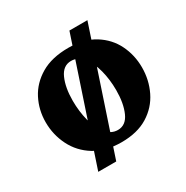

<svg xmlns="http://www.w3.org/2000/svg" viewBox="-134 -606 761 786"><g transform="rotate(-30 246.0 -213.0)"><path d="M382 -493 195 67H110L297 -493ZM257 -434Q331 -434 380.5 -403Q430 -372 454.5 -322Q479 -272 479 -214Q479 -155 454 -103.5Q429 -52 379 -21Q329 10 254 10Q179 10 128 -21.5Q77 -53 51 -105Q25 -157 25 -216Q25 -274 50.5 -323.5Q76 -373 127.5 -403.5Q179 -434 257 -434ZM165 -237Q165 -187 176.5 -142Q188 -97 211 -69Q234 -41 266 -41Q304 -41 322.5 -82.5Q341 -124 341 -186Q341 -236 329.5 -280.5Q318 -325 295.5 -353.5Q273 -382 240 -382Q202 -382 183.5 -340.5Q165 -299 165 -237Z"/></g></svg>

Font: Alkalami
Style: Regular
Weight: 400
Designer: Becca Hirsbrunner Spalinger
Foundry: SIL International
Version: Version 2.000